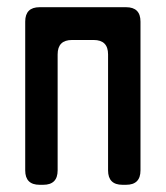

<svg xmlns="http://www.w3.org/2000/svg" viewBox="-20 -505 460 533"><path d="M50 -32Q50 8 90 8H100Q140 8 140 -32V-354Q140 -394 180 -394H240Q280 -394 280 -354V-32Q280 8 320 8H330Q370 8 370 -32V-445Q370 -485 330 -485H90Q50 -485 50 -445Z"/></svg>

Font: WDXL Lubrifont JP N
Style: Regular
Weight: 400
Designer: [WDXL Lubrifont] Copyright 2020-2022 (c) NightFurySL2001, Skr-ZERO; [ZCOOL QingKe HuangYou] Copyright 2018-2022 (c) The 
Version: Version 2.001;hotconv 1.1.1;makeotfexe 2.6.0